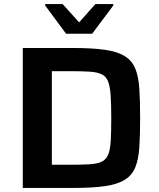

<svg xmlns="http://www.w3.org/2000/svg" viewBox="-20 -924 780 944"><path d="M92 0V-688H340Q436 -688 497 -679Q558 -670 593.5 -648Q629 -626 645 -587Q661 -548 665 -488.5Q669 -429 669 -344Q669 -259 665 -199.5Q661 -140 645 -101Q629 -62 593.5 -40Q558 -18 497 -9Q436 0 340 0ZM235 -114H329Q386 -114 423 -116.5Q460 -119 481 -129.5Q502 -140 512 -164Q522 -188 524.5 -231.5Q527 -275 527 -344Q527 -412 524 -455.5Q521 -499 511.5 -523.5Q502 -548 480.5 -558.5Q459 -569 422.5 -571.5Q386 -574 330 -574H235ZM305 -758 202 -897V-904H288L369 -814L449 -904H537V-897L433 -758Z"/></svg>

Font: Saira SemiExpanded SemiBold
Style: Regular
Weight: 600
Width: 6
Designer: Hector Gatti with collaboration of the Omnibus-Type team
Foundry: Omnibus-Type
Version: Version 1.101